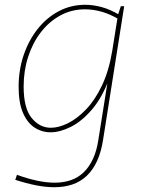

<svg xmlns="http://www.w3.org/2000/svg" viewBox="-20 -548 607 804"><path d="M207 236Q172 236 131 228Q90 220 44 205L51 184Q95 200 135 208.5Q175 217 209 217Q246 217 276.5 206.5Q307 196 330 174Q353 152 369 118Q385 84 392 37L433 -221H438Q409 -141 366 -90.5Q323 -40 277 -17Q231 6 192 6Q155 6 124.5 -14Q94 -34 76 -76Q58 -118 58 -185Q58 -255 79 -317Q100 -379 137.5 -426.5Q175 -474 226 -501Q277 -528 337 -528Q369 -528 405 -518.5Q441 -509 481 -485L473 -483L486 -522H500L412 35Q404 88 386.5 126Q369 164 343 188.5Q317 213 283 224.5Q249 236 207 236ZM193 -13Q226 -13 264.5 -32Q303 -51 340.5 -90Q378 -129 407 -190Q436 -251 450 -335L473 -479L478 -467Q441 -489 405.5 -499Q370 -509 336 -509Q280 -509 233 -483.5Q186 -458 151.5 -413.5Q117 -369 98 -310.5Q79 -252 79 -186Q79 -95 112.5 -54Q146 -13 193 -13Z"/></svg>

Font: Bitter Thin
Style: Italic
Weight: 100
Italic angle: -9°
Designer: Sol Matas, and Bitter project Authors
Foundry: Sol Matas
Version: Version 2.002